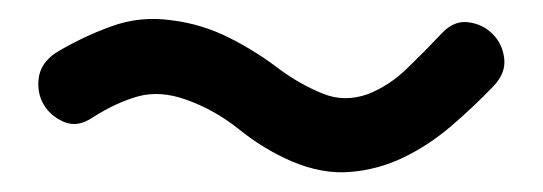

<svg xmlns="http://www.w3.org/2000/svg" viewBox="-20 -368 568 201"><path d="M442.4 -333Q455.1 -346.7 470.2 -344.7Q485.4 -342.8 495.6 -332.5Q505.9 -322.3 507.8 -307.1Q509.8 -292 497.1 -278.3Q475.6 -255.9 452.1 -235.8Q428.7 -215.8 402.3 -203.1Q376 -190.4 346.7 -188Q317.4 -185.5 285.2 -199.2Q255.9 -211.9 230.5 -232.4Q205.1 -252.9 174.8 -263.7Q147.5 -273.4 124.5 -267.1Q101.6 -260.7 77.1 -245.1Q61.5 -234.4 47.4 -240.2Q33.2 -246.1 25.9 -258.3Q18.6 -270.5 20.5 -286.1Q22.5 -301.8 38.1 -312.5Q65.4 -329.1 96.2 -340.3Q127 -351.6 160.2 -346.7Q191.4 -342.8 219.7 -328.6Q248 -314.5 273.4 -294.9Q294.9 -279.3 317.9 -270Q340.8 -260.7 365.2 -269.5Q387.7 -278.3 406.7 -296.9Q425.8 -315.4 442.4 -333Z"/></svg>

Font: Schoolbell
Style: Regular
Weight: 400
Designer: Font Diner, Inc
Foundry: Font Diner, Inc
Version: Version 1.001